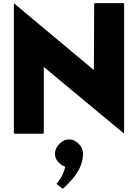

<svg xmlns="http://www.w3.org/2000/svg" viewBox="-20 -842 876 1219"><path d="M361 68 354 75C339 90 329 111 329 135C329 156 337 174 350 187L357 194C366 203 377 210 390 215L394 217L393 221C382 273 350 312 339 325L342 328L378 357C390 347 401 336 413 324L419 317C467 268 507 207 507 135C507 111 498 90 483 75L476 68C461 53 440 43 417 43C395 43 376 53 361 68ZM72 7H254L258 3V-417L766 5L768 3V-818L764 -822H582L578 -818L576 -397L70 -820L68 -818V3Z"/></svg>

Font: Hussar Woodtype
Style: Bd
Weight: 900
Foundry: Cannot Into Space Fonts
Version: Version 1.07